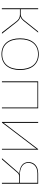

<svg xmlns="http://www.w3.org/2000/svg" viewBox="1006 -1544 544 2596"><g transform="rotate(90 1278.0 -246.0)"><path d="M402 -485Q404 -487 406.5 -488.5Q409 -490 412 -490H420L261.5 -291.5Q250 -277.5 235.8 -266.5Q221.5 -255.5 202 -250Q245 -242.5 274.5 -205L436 0H427.5Q420.5 0 416 -4.5L266.5 -198Q249.5 -220 227.2 -231.8Q205 -243.5 177 -243.5H104V1H92V-490H104V-253.5H170.5Q191.5 -253.5 213 -264.8Q234.5 -276 248.5 -293.5Z M712.5 -498Q764 -498 804 -479.8Q844 -461.5 871.2 -428.5Q898.5 -395.5 912.5 -348.8Q926.5 -302 926.5 -245Q926.5 -188 912.5 -141.8Q898.5 -95.5 871.2 -62.5Q844 -29.5 804 -11.8Q764 6 712.5 6Q660.5 6 620.8 -11.8Q581 -29.5 553.8 -62.5Q526.5 -95.5 512.5 -141.8Q498.5 -188 498.5 -245Q498.5 -302 512.5 -348.8Q526.5 -395.5 553.8 -428.5Q581 -461.5 620.8 -479.8Q660.5 -498 712.5 -498ZM712.5 -4Q762.5 -4 800.5 -21.5Q838.5 -39 863.8 -70.5Q889 -102 901.8 -146.5Q914.5 -191 914.5 -245Q914.5 -299 901.8 -343.8Q889 -388.5 863.8 -420.5Q838.5 -452.5 800.5 -470.2Q762.5 -488 712.5 -488Q662 -488 624.2 -470.2Q586.5 -452.5 561.2 -420.5Q536 -388.5 523.2 -343.8Q510.5 -299 510.5 -245Q510.5 -191 523.2 -146.5Q536 -102 561.2 -70.5Q586.5 -39 624.2 -21.5Q662 -4 712.5 -4Z M1445 0H1433V-480H1092V0H1080V-490H1445Z M2004 -490V0H1992V-450Q1992 -455 1992 -459.5Q1992 -464 1992.5 -469Q1987 -460.5 1983.5 -455.5Q1983 -454.5 1976 -445.2Q1969 -436 1956.8 -420Q1944.5 -404 1928 -382.5Q1911.5 -361 1892.5 -336Q1873.5 -311 1852.5 -283.2Q1831.5 -255.5 1810 -227.5Q1735 -128.5 1639.5 -3.5Q1637 0 1634 0H1629V-490H1641V-40Q1641 -35 1641 -30.5Q1641 -26 1640.5 -21Q1645.5 -29 1649.5 -34.5Q1650 -35.5 1665.2 -55.5Q1680.5 -75.5 1705 -107.2Q1729.5 -139 1760.2 -179.8Q1791 -220.5 1823 -262.5Q1898 -361.5 1993.5 -486.5Q1996 -490 1999 -490Z M2452 -242V-480H2326.5Q2286 -480 2258.2 -468.5Q2230.5 -457 2213.8 -439.2Q2197 -421.5 2189.5 -399.8Q2182 -378 2182 -357Q2182 -330 2193.5 -308.5Q2205 -287 2226.8 -272.2Q2248.5 -257.5 2279.8 -249.8Q2311 -242 2350.5 -242ZM2464.5 -490V0H2452V-232H2373.5Q2362 -232 2353.8 -231Q2345.5 -230 2338.8 -227.5Q2332 -225 2326.2 -220.2Q2320.5 -215.5 2314 -208L2139 -4.5Q2136 0 2127.5 0H2119L2306 -215Q2316.5 -230.5 2335.5 -235Q2291.5 -236.5 2260.5 -246.5Q2229.5 -256.5 2209.8 -273Q2190 -289.5 2180.8 -312Q2171.5 -334.5 2171.5 -361Q2171.5 -382.5 2179.5 -405.5Q2187.5 -428.5 2205.8 -447.2Q2224 -466 2253.5 -478Q2283 -490 2326 -490Z"/></g></svg>

Font: Lato 2
Style: Regular
Weight: 100
Designer: Lukasz Dziedzic with Adam Twardoch and Botio Nikoltchev
Foundry: tyPoland Lukasz Dziedzic
Version: Version 2.015; 2015-08-06; http://www.latofonts.com/